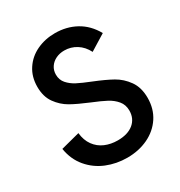

<svg xmlns="http://www.w3.org/2000/svg" viewBox="-167 -818 886 943"><g transform="rotate(-30 275.5 -346.0)"><path d="M27.8 -189.5 134.8 -217.3Q139.2 -174.8 160.2 -146Q181.2 -117.2 213.6 -103.3Q246.1 -89.4 285.2 -89.4Q342.3 -89.4 374.8 -116.2Q407.2 -143.1 407.2 -188.5Q407.2 -221.2 388.2 -244.1Q369.1 -267.1 340.6 -282.2Q312 -297.4 262.7 -317.4Q201.2 -342.8 163.8 -364Q126.5 -385.3 100.1 -422.1Q73.7 -459 73.7 -514.6Q73.7 -571.3 101.6 -613.5Q129.4 -655.8 176.5 -678Q223.6 -700.2 279.8 -700.2Q345.2 -700.2 398.2 -671.1Q451.2 -642.1 484.4 -583L395 -527.8Q376.5 -564.5 345.2 -584Q314 -603.5 276.9 -603.5Q251 -603.5 229.5 -593.3Q208 -583 195.3 -564.2Q182.6 -545.4 182.6 -521Q182.6 -491.2 200.7 -470.5Q218.8 -449.7 246.1 -435.5Q273.4 -421.4 320.3 -402.8Q382.3 -377.9 421.6 -356Q460.9 -334 488.5 -295.2Q516.1 -256.3 516.1 -197.8Q516.1 -135.7 485.4 -89.1Q454.6 -42.5 401.6 -17.3Q348.6 7.8 283.7 7.8Q222.2 7.8 167.7 -14.4Q113.3 -36.6 75.7 -81.3Q38.1 -126 27.8 -189.5Z"/></g></svg>

Font: Acari Sans SemiBold
Style: Regular
Weight: 600
Designer: Alfredo Marco Pradil and Stefan Peev
Foundry: Hanken Design Co.
Version: Version 1.045;January 11, 2019;FontCreator 11.5.0.2425 64-bi